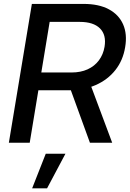

<svg xmlns="http://www.w3.org/2000/svg" viewBox="-20 -748 681 1006"><path d="M26.4 0 147 -727.5H418Q497.6 -727.5 550 -699.5Q602.5 -671.4 625 -620.4Q647.5 -569.3 635.7 -500.5Q624.5 -431.6 584.5 -380.9Q544.4 -330.1 481.7 -302.5Q418.9 -274.9 339.4 -274.9H134.8L149.9 -368.2H354.5Q402.8 -368.2 439.2 -384.8Q475.6 -401.4 498.3 -431.9Q521 -462.4 527.8 -502.9Q538.1 -564.9 503.9 -599.1Q469.7 -633.3 397.9 -633.3H240.2L135.7 0ZM451.2 0 332 -328.1H445.3L567.9 0ZM148.4 238.8 219.7 57.6H322.8L226.6 238.8Z"/></svg>

Font: Inter 28pt Medium
Style: Italic
Weight: 500
Italic angle: -9.3988°
Designer: Rasmus Andersson
Foundry: rsms
Version: Version 4.001;git-66647c0bb